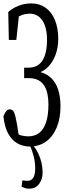

<svg xmlns="http://www.w3.org/2000/svg" viewBox="-25 -796 386 1127"><path d="M146.5 311.5Q131.3 311.5 120.4 307.4Q109.4 303.2 101.6 299.8L106.4 262.7Q115.7 263.7 122.8 264.6Q129.9 265.6 135.7 265.6Q158.2 265.6 169.9 247.8Q181.6 230 181.6 192.4Q181.6 156.7 172.9 122.1Q164.1 87.4 146.5 46.9H168.5V55.2Q187.5 79.1 200 105.5Q212.4 131.8 218.8 160.2Q225.1 188.5 225.1 216.8Q225.1 255.4 204.6 283.4Q184.1 311.5 146.5 311.5ZM149.9 64Q109.9 64 77.4 45.7Q44.9 27.3 23.2 -11.7Q1.5 -50.8 -4.9 -113.3Q2.4 -133.3 11.7 -143.8Q21 -154.3 31.7 -154.3Q50.8 -154.3 59.1 -132.6Q67.4 -110.8 75.2 -64L89.8 31.7L58.1 -21.5Q82 -4.9 103 -0.2Q124 4.4 140.6 4.4Q179.7 4.4 206.1 -16.6Q232.4 -37.6 245.8 -79.6Q259.3 -121.6 259.3 -181.6Q259.3 -227.5 248.8 -262.2Q238.3 -296.9 212.9 -317.1Q187.5 -337.4 144 -337.4H116.7V-398.9H142.6Q181.2 -398.9 204.8 -418.7Q228.5 -438.5 239.7 -475.1Q251 -511.7 251 -561Q251 -613.8 238 -647.7Q225.1 -681.6 202.6 -698.7Q180.2 -715.8 149.9 -715.8Q120.6 -715.8 95 -704.1Q69.3 -692.4 43.9 -667.5V-716.8L90.8 -749L70.8 -561.5H26.9L23.4 -725.1Q47.4 -747.6 82.8 -761.7Q118.2 -775.9 159.2 -775.9Q206.5 -775.9 241.9 -751.2Q277.3 -726.6 297.1 -679.4Q316.9 -632.3 316.9 -565.9Q316.9 -520 302.2 -477.5Q287.6 -435.1 258.8 -405Q230 -375 189.9 -364.3V-377.4Q239.3 -370.1 270.5 -342.5Q301.8 -314.9 315.9 -271.2Q330.1 -227.5 330.1 -171.9Q330.1 -102.1 308.3 -48.8Q286.6 4.4 246.1 34.2Q205.6 64 149.9 64Z"/></svg>

Font: Scarab Serif
Style: Condensed
Weight: 400
Designer: John Roberts
Foundry: Scarab
Version: 1.0